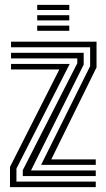

<svg xmlns="http://www.w3.org/2000/svg" viewBox="-20 -772 436 792"><path d="M149.5 -91.8 351.8 -499.2V-577H25.5V-600H378.2V-494L191.5 -114.5H375V-91.8ZM74 -45.8V-70L298.8 -511V-531.2H25.5V-554.2H325.2V-505.5L107.8 -68.8H375V-45.8ZM21.2 0V-83.5L224.8 -485.5H25.5V-508.2H267.5L47.8 -76.8V-23H375V0ZM133.5 -730.8V-752H265.8V-730.8ZM133.5 -687.8V-709.2H265.8V-687.8ZM133.5 -645V-666.5H265.8V-645Z"/></svg>

Font: Big Shoulders Inline Text ExtraBold
Style: Regular
Weight: 800
Designer: Patric King
Foundry: XO Type Co
Version: Version 1.000